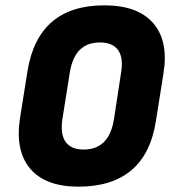

<svg xmlns="http://www.w3.org/2000/svg" viewBox="-20 -687 643 719"><path d="M274 12Q150 12 93 -55.5Q36 -123 55 -245L83 -421Q103 -544 175 -605.5Q247 -667 371 -667Q496 -667 554 -600Q612 -533 592 -411L564 -235Q545 -111 472 -49.5Q399 12 274 12ZM293 -127Q341 -127 369.5 -155.5Q398 -184 407 -242L433 -412Q443 -470 422.5 -499Q402 -528 354 -528Q306 -528 278 -499.5Q250 -471 241 -413L214 -243Q205 -185 225.5 -156Q246 -127 293 -127Z"/></svg>

Font: Sofia Sans Black
Style: Italic
Weight: 900
Italic angle: -9°
Version: Version 4.100-B